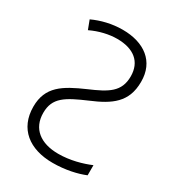

<svg xmlns="http://www.w3.org/2000/svg" viewBox="-178 -825 849 937"><g transform="rotate(30 246.5 -357.0)"><path d="M237 -724C176 -724 118 -709 71 -687L90 -637C138 -660 190 -672 236 -672C329 -672 384 -628 384 -546C384 -459 329 -428 231 -386C119 -337 46 -294 46 -181C46 -57 133 10 264 10C336 10 400 -5 443 -23V-80C396 -60 332 -42 266 -42C166 -42 103 -90 103 -179C103 -265 158 -295 267 -342C372 -386 441 -433 441 -548C442 -663 358 -724 237 -724Z"/></g></svg>

Font: Noto Sans SemiCondensed Light
Style: Regular
Weight: 300
Width: 4
Designer: Monotype Design Team
Foundry: Monotype Imaging Inc.
Version: Version 2.013